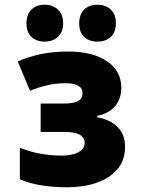

<svg xmlns="http://www.w3.org/2000/svg" viewBox="-20 -782 603 812"><path d="M262 10Q207 10 156 2Q105 -6 64 -24V-157Q107 -140 150.5 -132Q194 -124 241 -124Q286 -124 312 -138.5Q338 -153 338 -178Q338 -224 254 -224H152V-344H247Q292 -344 310.5 -354.5Q329 -365 329 -388Q329 -430 257 -430Q217 -430 180 -421.5Q143 -413 107 -398L55 -522Q100 -542 152 -553Q204 -564 269 -564Q372 -564 432.5 -523Q493 -482 493 -411Q493 -365 467 -333.5Q441 -302 391 -292V-286Q444 -277 476.5 -245.5Q509 -214 509 -161Q509 -80 441.5 -35Q374 10 262 10ZM392 -606Q357 -606 336 -626Q315 -646 315 -683Q315 -722 336.5 -742Q358 -762 392 -762Q427 -762 448.5 -741.5Q470 -721 470 -683Q470 -646 448.5 -626Q427 -606 392 -606ZM168 -606Q135 -606 113.5 -625.5Q92 -645 92 -683Q92 -722 113.5 -742Q135 -762 168 -762Q203 -762 225 -741.5Q247 -721 247 -683Q247 -646 225 -626Q203 -606 168 -606Z"/></svg>

Font: Noto Sans Mono SemiCondensed Black
Style: Regular
Weight: 900
Width: 4
Designer: Monotype Design Team
Foundry: Monotype Imaging Inc.
Version: Version 2.014; ttfautohint (v1.8.4.7-5d5b)